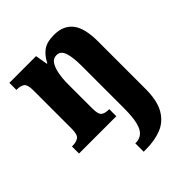

<svg xmlns="http://www.w3.org/2000/svg" viewBox="-220 -673 1037 1037"><g transform="rotate(-45 299.0 -154.5)"><path d="M268 240V176H273Q300 176 319.5 160Q339 144 349 105.5Q359 67 359 -2V-327Q359 -391 347 -426.5Q335 -462 304 -462Q278 -462 264 -440.5Q250 -419 243.5 -383.5Q237 -348 237 -308V-120Q237 -77 251.5 -65.5Q266 -54 296 -54H299V0H14V-54H19Q48 -54 64.5 -66Q81 -78 81 -123V-417Q81 -459 66 -470.5Q51 -482 22 -482H18V-536H222L234 -466H238Q256 -504 286 -526.5Q316 -549 372 -549Q442 -549 478.5 -503.5Q515 -458 515 -356V8Q515 97 485.5 148Q456 199 404.5 219.5Q353 240 286 240Z"/></g></svg>

Font: Noto Serif Georgian Condensed ExtraBold
Style: Regular
Weight: 800
Width: 3
Designer: Monotype Design Team, Akaki Razmadze
Foundry: Google LLC
Version: Version 2.003; ttfautohint (v1.8.4.7-5d5b)